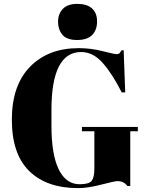

<svg xmlns="http://www.w3.org/2000/svg" viewBox="-20 -959 763 989"><path d="M390 -10Q439 -10 452.5 -28Q466 -46 466 -89V-283H402V-305H690V-283H651V-1H636Q618 -26 585 -26Q571 -26 501.5 -8Q432 10 383 10Q220 10 130.5 -78Q41 -166 41 -342.5Q41 -519 134.5 -615Q228 -711 386 -711Q447 -711 508.5 -695.5Q570 -680 580 -680Q590 -680 595 -684.5Q600 -689 606 -700H617L625 -483H607Q558 -580 508.5 -635.5Q459 -691 398 -691Q245 -691 245 -392V-313Q245 -163 282.5 -86.5Q320 -10 390 -10ZM377 -753Q324 -753 301.5 -780Q279 -807 279 -847Q279 -887 303.5 -913Q328 -939 378 -939Q428 -939 454 -915.5Q480 -892 480 -848.5Q480 -805 455 -779Q430 -753 377 -753Z"/></svg>

Font: Abril Fatface
Style: Regular
Weight: 400
Designer: Veronika Burian, Jos Scaglione
Foundry: TypeTogether
Version: Version 1.001